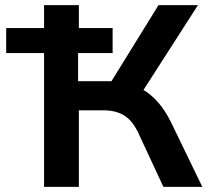

<svg xmlns="http://www.w3.org/2000/svg" viewBox="-20 -725 819 745"><path d="M151 0V-519H4V-616H151V-705H286V-616H417V-519H283V-410H425L394 -380L595 -705H748L522 -353L486 -396Q514 -390 541.5 -373Q569 -356 595 -326Q621 -296 643 -252L765 0H614L520 -202Q497 -254 464 -275.5Q431 -297 381 -297H286V0Z"/></svg>

Font: Nunito Sans 8pt
Style: Bold
Weight: 700
Version: Version 3.101;gftools[0.9.27]